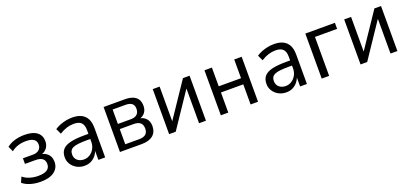

<svg xmlns="http://www.w3.org/2000/svg" viewBox="14 -1227 4170 1964"><g transform="rotate(-20 2099.0 -245.0)"><path d="M232 9Q172 9 120.5 -7Q69 -23 38 -51L64 -109Q96 -82 139.5 -69Q183 -56 230 -56Q295 -56 326 -77Q357 -98 357 -140Q357 -179 332 -198.5Q307 -218 259 -218H142V-279H253Q293 -279 317.5 -300Q342 -321 342 -357Q342 -395 314.5 -414.5Q287 -434 231 -434Q184 -434 144 -421.5Q104 -409 70 -382L44 -440Q79 -469 129.5 -484Q180 -499 238 -499Q326 -499 372 -464Q418 -429 418 -366Q418 -324 395.5 -293Q373 -262 332 -250V-255Q365 -249 388 -232.5Q411 -216 422.5 -191.5Q434 -167 434 -135Q434 -69 382 -30Q330 9 232 9Z M711 9Q664 9 627 -11.5Q590 -32 568.5 -66Q547 -100 547 -140Q547 -194 574.5 -225.5Q602 -257 661 -271Q720 -285 814 -285H870V-229H820Q767 -229 730 -225Q693 -221 671 -211.5Q649 -202 638.5 -185Q628 -168 628 -143Q628 -102 656 -78Q684 -54 727 -54Q762 -54 791.5 -73Q821 -92 839 -124.5Q857 -157 857 -197V-326Q857 -382 831 -407.5Q805 -433 750 -433Q711 -433 672.5 -421Q634 -409 593 -383L565 -443Q592 -461 624 -473.5Q656 -486 690 -492.5Q724 -499 757 -499Q815 -499 855 -479.5Q895 -460 915.5 -420.5Q936 -381 936 -319V0H862V-109H866Q855 -74 833 -47.5Q811 -21 780.5 -6Q750 9 711 9Z M1097 0V-490H1326Q1380 -490 1415 -475.5Q1450 -461 1467.5 -432.5Q1485 -404 1485 -363Q1485 -319 1462.5 -289.5Q1440 -260 1399 -249L1400 -255Q1433 -250 1455 -234Q1477 -218 1488.5 -193.5Q1500 -169 1500 -136Q1500 -71 1457 -35.5Q1414 0 1334 0ZM1175 -56H1327Q1374 -56 1398 -76Q1422 -96 1422 -138Q1422 -180 1398 -200.5Q1374 -221 1328 -221H1175ZM1175 -277H1317Q1361 -277 1384 -298Q1407 -319 1407 -358Q1407 -397 1384 -415.5Q1361 -434 1316 -434H1175Z M1632 0V-490H1707V-83H1687L1961 -490H2033V0H1958V-408H1978L1704 0Z M2195 0V-490H2276V-286H2519V-490H2600V0H2519V-219H2276V0Z M2907 9Q2860 9 2823 -11.5Q2786 -32 2764.5 -66Q2743 -100 2743 -140Q2743 -194 2770.5 -225.5Q2798 -257 2857 -271Q2916 -285 3010 -285H3066V-229H3016Q2963 -229 2926 -225Q2889 -221 2867 -211.5Q2845 -202 2834.5 -185Q2824 -168 2824 -143Q2824 -102 2852 -78Q2880 -54 2923 -54Q2958 -54 2987.5 -73Q3017 -92 3035 -124.5Q3053 -157 3053 -197V-326Q3053 -382 3027 -407.5Q3001 -433 2946 -433Q2907 -433 2868.5 -421Q2830 -409 2789 -383L2761 -443Q2788 -461 2820 -473.5Q2852 -486 2886 -492.5Q2920 -499 2953 -499Q3011 -499 3051 -479.5Q3091 -460 3111.5 -420.5Q3132 -381 3132 -319V0H3058V-109H3062Q3051 -74 3029 -47.5Q3007 -21 2976.5 -6Q2946 9 2907 9Z M3293 0V-490H3615V-424H3374V0Z M3716 0V-490H3791V-83H3771L4045 -490H4117V0H4042V-408H4062L3788 0Z"/></g></svg>

Font: Nunito Sans 10pt SemiCondensed
Style: Regular
Weight: 400
Width: 4
Designer: Vernon Adams
Foundry: Vernon Adams
Version: Version 3.101;gftools[0.9.27]